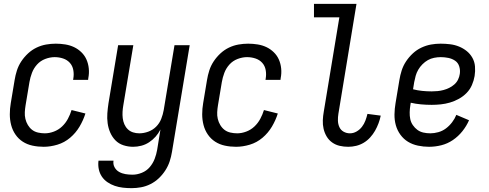

<svg xmlns="http://www.w3.org/2000/svg" viewBox="-20 -755 2540 998"><path d="M207 8Q177 8 149 2Q121 -4 98.5 -18.5Q76 -33 60.5 -55.5Q45 -78 38 -105Q31 -132 31 -161Q31 -190 36 -219L56 -339Q60 -364 68 -389Q76 -414 91 -436.5Q106 -459 126 -477.5Q146 -496 170 -507.5Q194 -519 219.5 -523.5Q245 -528 270 -528Q295 -528 319.5 -524Q344 -520 365 -510Q386 -500 403 -483.5Q420 -467 429.5 -445.5Q439 -424 441.5 -399Q444 -374 439 -349L438 -340H360L361 -346Q365 -369 361 -391Q357 -413 343 -428.5Q329 -444 308 -451Q287 -458 264 -458Q240 -458 215 -448.5Q190 -439 172.5 -419.5Q155 -400 146 -376Q137 -352 133 -328L113 -208Q110 -190 109 -172Q108 -154 112 -137Q116 -120 125 -105Q134 -90 147 -80Q160 -70 177.5 -66Q195 -62 213 -62Q236 -62 260 -71Q284 -80 302.5 -97.5Q321 -115 333 -137.5Q345 -160 352 -183L424 -165Q413 -130 393.5 -97Q374 -64 344.5 -39Q315 -14 278.5 -3Q242 8 207 8Z M664 223Q641 223 619 220.5Q597 218 576.5 211Q556 204 538.5 192Q521 180 509.5 163Q498 146 493.5 124.5Q489 103 492 80H570Q567 99 575.5 114.5Q584 130 599 138.5Q614 147 632 150Q650 153 669 153Q693 153 717.5 143Q742 133 758.5 113.5Q775 94 784 70.5Q793 47 797 23L814 -82Q804 -62 789 -45Q774 -28 755 -15.5Q736 -3 714.5 2.5Q693 8 672 8Q646 8 621.5 0Q597 -8 580 -25.5Q563 -43 553 -66Q543 -89 539.5 -114.5Q536 -140 538 -166.5Q540 -193 544 -219L594 -520H673L621 -208Q618 -191 617 -174Q616 -157 618 -140.5Q620 -124 626.5 -109Q633 -94 644.5 -83Q656 -72 671.5 -67Q687 -62 704 -62Q727 -62 750.5 -70.5Q774 -79 791.5 -96.5Q809 -114 818 -137Q827 -160 831 -183L887 -520H966L874 34Q870 59 862 83.5Q854 108 839.5 130.5Q825 153 805.5 171.5Q786 190 762 202Q738 214 713 218.5Q688 223 664 223Z M1207 8Q1177 8 1149 2Q1121 -4 1098.5 -18.5Q1076 -33 1060.5 -55.5Q1045 -78 1038 -105Q1031 -132 1031 -161Q1031 -190 1036 -219L1056 -339Q1060 -364 1068 -389Q1076 -414 1091 -436.5Q1106 -459 1126 -477.5Q1146 -496 1170 -507.5Q1194 -519 1219.5 -523.5Q1245 -528 1270 -528Q1295 -528 1319.5 -524Q1344 -520 1365 -510Q1386 -500 1403 -483.5Q1420 -467 1429.5 -445.5Q1439 -424 1441.5 -399Q1444 -374 1439 -349L1438 -340H1360L1361 -346Q1365 -369 1361 -391Q1357 -413 1343 -428.5Q1329 -444 1308 -451Q1287 -458 1264 -458Q1240 -458 1215 -448.5Q1190 -439 1172.5 -419.5Q1155 -400 1146 -376Q1137 -352 1133 -328L1113 -208Q1110 -190 1109 -172Q1108 -154 1112 -137Q1116 -120 1125 -105Q1134 -90 1147 -80Q1160 -70 1177.5 -66Q1195 -62 1213 -62Q1236 -62 1260 -71Q1284 -80 1302.5 -97.5Q1321 -115 1333 -137.5Q1345 -160 1352 -183L1424 -165Q1413 -130 1393.5 -97Q1374 -64 1344.5 -39Q1315 -14 1278.5 -3Q1242 8 1207 8Z M1790 8Q1767 8 1745.5 3Q1724 -2 1706.5 -14.5Q1689 -27 1678 -45.5Q1667 -64 1662 -85.5Q1657 -107 1658 -130Q1659 -153 1663 -175L1744 -665H1612V-735H1833L1739 -164Q1736 -146 1736.5 -128Q1737 -110 1744 -94.5Q1751 -79 1766 -70.5Q1781 -62 1799 -62Q1817 -62 1833.5 -71.5Q1850 -81 1861.5 -96Q1873 -111 1879.5 -128.5Q1886 -146 1890 -163L1959 -154Q1955 -134 1947.5 -114Q1940 -94 1929.5 -75.5Q1919 -57 1904 -40.5Q1889 -24 1870.5 -13Q1852 -2 1831.5 3Q1811 8 1790 8Z M2210 8Q2181 8 2152.5 2Q2124 -4 2101 -18Q2078 -32 2061.5 -54.5Q2045 -77 2037.5 -104Q2030 -131 2030.5 -160.5Q2031 -190 2036 -219L2056 -339Q2060 -364 2068 -389Q2076 -414 2091 -436.5Q2106 -459 2126 -477.5Q2146 -496 2170.5 -507.5Q2195 -519 2220 -523.5Q2245 -528 2270 -528Q2295 -528 2319.5 -525Q2344 -522 2366 -513Q2388 -504 2406 -489.5Q2424 -475 2435.5 -454.5Q2447 -434 2449 -409.5Q2451 -385 2447 -360Q2443 -336 2433 -313Q2423 -290 2405.5 -272Q2388 -254 2365.5 -241.5Q2343 -229 2319 -222Q2295 -215 2271 -212.5Q2247 -210 2224 -210Q2196 -210 2168.5 -212.5Q2141 -215 2115 -221L2113 -208Q2110 -190 2109.5 -171.5Q2109 -153 2112.5 -136Q2116 -119 2126 -104.5Q2136 -90 2149.5 -80Q2163 -70 2180.5 -66Q2198 -62 2217 -62Q2237 -62 2258.5 -68Q2280 -74 2298 -87.5Q2316 -101 2330 -119.5Q2344 -138 2352 -158L2418 -130Q2405 -100 2383.5 -73Q2362 -46 2334 -27Q2306 -8 2274 0Q2242 8 2210 8ZM2224 -280Q2239 -280 2254.5 -281.5Q2270 -283 2285 -287Q2300 -291 2314.5 -298Q2329 -305 2341.5 -316Q2354 -327 2361 -341.5Q2368 -356 2370 -371Q2373 -391 2367 -410Q2361 -429 2345.5 -439.5Q2330 -450 2310.5 -454Q2291 -458 2271 -458Q2254 -458 2236.5 -454.5Q2219 -451 2204 -442.5Q2189 -434 2176 -421Q2163 -408 2154 -392.5Q2145 -377 2140.5 -360.5Q2136 -344 2133 -328L2127 -291Q2150 -285 2174.5 -282.5Q2199 -280 2224 -280Z"/></svg>

Font: Iosevka
Style: Italic
Weight: 400
Italic angle: -9°
Monospace: yes
Designer: Belleve Invis
Foundry: Belleve Invis
Version: Version 32.5.0; ttfautohint (v1.8.4)